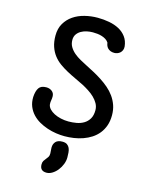

<svg xmlns="http://www.w3.org/2000/svg" viewBox="-147 -861 956 1222"><g transform="rotate(15 330.5 -250.5)"><path d="M74.2 0ZM75.2 -175.3Q77.6 -214.8 91.6 -235.6Q105.5 -256.3 140.6 -256.3Q162.6 -256.3 178.2 -243.9Q193.8 -231.4 193.8 -209.5Q193.8 -196.8 191.4 -184.1Q189 -171.4 189.9 -157.7Q191.9 -141.1 204.6 -127.4Q217.3 -113.8 236.8 -103.8Q256.3 -93.8 281.2 -88.1Q306.2 -82.5 332 -82.5Q358.4 -82.5 384.5 -87.2Q410.6 -91.8 431.9 -104.5Q453.1 -117.2 466.3 -139.2Q479.5 -161.1 479.5 -196.3Q479.5 -219.2 468.3 -239.5Q457 -259.8 439.5 -276.6Q421.9 -293.5 400.6 -307.1Q379.4 -320.8 359.9 -331.1Q332 -345.2 303 -358.6Q273.9 -372.1 246.3 -387Q218.8 -401.9 194.1 -419.7Q169.4 -437.5 150.9 -461.4Q132.3 -485.4 121.6 -516.8Q110.8 -548.3 110.8 -589.8Q110.8 -636.2 130.6 -669.9Q150.4 -703.6 182.6 -725.6Q214.8 -747.6 256.6 -758.1Q298.3 -768.6 342.3 -768.6Q381.3 -768.6 418 -761.7Q454.6 -754.9 483.4 -739.5Q512.2 -724.1 531.2 -698.5Q550.3 -672.9 554.2 -635.7Q555.2 -622.1 550.8 -611.6Q546.4 -601.1 538.6 -594Q530.8 -586.9 520.8 -583.3Q510.7 -579.6 500.5 -579.6Q484.9 -579.6 474.1 -584.5Q463.4 -589.4 456.5 -596.7Q449.7 -604 446.3 -613.3Q442.9 -622.6 441.9 -631.3Q434.6 -643.1 422.9 -650.6Q411.1 -658.2 396.7 -662.8Q382.3 -667.5 366.7 -669.2Q351.1 -670.9 336.4 -670.9Q315.9 -670.9 295.7 -666.5Q275.4 -662.1 258.8 -652.3Q242.2 -642.6 231.9 -627.4Q221.7 -612.3 221.7 -590.3Q221.7 -564.5 233.9 -544.4Q246.1 -524.4 264.6 -508.8Q283.2 -493.2 305.9 -480.5Q328.6 -467.8 350.1 -457Q376 -443.8 403.8 -429Q431.6 -414.1 458.3 -396.7Q484.9 -379.4 508.8 -358.9Q532.7 -338.4 550.8 -313.2Q568.8 -288.1 579.3 -258.3Q589.8 -228.5 589.8 -192.4Q589.8 -153.8 579.1 -123.5Q568.4 -93.3 549.8 -70.3Q531.2 -47.4 506.3 -31.2Q481.4 -15.1 452.6 -4.9Q423.8 5.4 392.8 10Q361.8 14.6 331.1 14.6Q305.2 14.6 275.6 10.3Q246.1 5.9 217.3 -3.7Q188.5 -13.2 162.4 -28.1Q136.2 -43 116.5 -64.2Q96.7 -85.4 85.4 -113Q74.2 -140.6 75.2 -175.3ZM271 105.5Q271 82 284.9 66.7Q298.8 51.3 328.6 51.3Q348.6 51.3 359.9 59.1Q371.1 66.9 376.7 79.6Q382.3 92.3 383.5 108.2Q384.8 124 384.8 140.6Q384.8 162.6 376 185.3Q367.2 208 352.5 226.6Q337.9 245.1 319.1 256.8Q300.3 268.6 280.8 268.6Q237.3 268.6 237.3 225.1Q237.3 210.4 242.9 201.4Q248.5 192.4 255.4 184.6Q262.2 176.8 267.8 168Q273.4 159.2 273.4 145Q273.4 135.7 272.2 126.2Q271 116.7 271 105.5Z"/></g></svg>

Font: Autour One
Style: Regular
Weight: 400
Version: Version 1.007; ttfautohint (v0.92) -l 24 -r 24 -G 200 -x 7 -